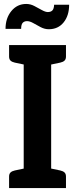

<svg xmlns="http://www.w3.org/2000/svg" viewBox="-20 -952 380 972"><path d="M100 0V-724H239V0ZM26 0V-58Q26 -72 33.5 -79Q41 -86 55 -89L112 -101L125 0ZM215 0 228 -101 285 -89Q299 -86 306.5 -79Q314 -72 314 -58V0ZM125 -724 112 -623 55 -635Q41 -638 33.5 -645Q26 -652 26 -666V-724ZM314 -724V-666Q314 -652 306.5 -645Q299 -638 285 -635L228 -623L215 -724ZM222 -891Q237 -891 245 -899Q253 -907 254 -928H330Q330 -873 302 -838.5Q274 -804 227 -804Q206 -804 186 -814.5Q166 -825 148.5 -835Q131 -845 117 -845Q103 -845 95 -836.5Q87 -828 87 -806H8Q8 -860 37.5 -896Q67 -932 113 -932Q134 -932 154 -921.5Q174 -911 192 -901Q210 -891 222 -891Z"/></svg>

Font: Aleo
Style: Bold
Weight: 700
Designer: Alessio Laiso
Foundry: Alessio Laiso
Version: Version 2.001;gftools[0.9.29]